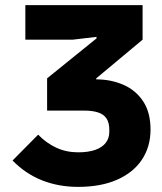

<svg xmlns="http://www.w3.org/2000/svg" viewBox="-20 -718 633 750"><path d="M285 12Q209 12 144.5 -13.5Q80 -39 29 -91L129 -192Q161 -159 200 -141Q239 -123 285 -123Q325 -123 352 -132.5Q379 -142 393 -160Q407 -178 407 -203V-211Q407 -238 396.5 -254.5Q386 -271 364 -278.5Q342 -286 308 -286H164V-412L357 -568V-574L264 -563H79V-698H537V-563L356 -412V-363L324 -408H355Q413 -408 461.5 -387Q510 -366 539 -322.5Q568 -279 568 -212Q568 -145 534.5 -94.5Q501 -44 437.5 -16Q374 12 285 12Z"/></svg>

Font: IBM Plex Sans
Style: Regular
Weight: 400
Designer: Mike Abbink, Paul van der Laan, Pieter van Rosmalen
Foundry: Bold Monday
Version: Version 3.201